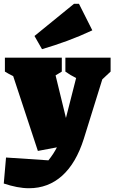

<svg xmlns="http://www.w3.org/2000/svg" viewBox="-61 -801 607 1019"><path d="M140 0 9 -397Q-14 -408 -35 -421V-495H267V-421L234 -401L289 -175L343 -387Q312 -402 286 -421V-495H526V-421L482 -380L384 -65Q343 65 269 131.5Q195 198 93 198Q62 198 28.5 191.5Q-5 185 -41 173L-29 35L196 50Q211 31 222 14Q233 -3 241 -19ZM162 -540 122 -610 332 -781H358L429 -640Q363 -609 296.5 -584.5Q230 -560 162 -540Z"/></svg>

Font: Piazzolla Black
Style: Regular
Weight: 900
Designer: Juan Pablo del Peral
Foundry: Huerta Tipografica
Version: Version 1.330